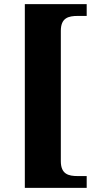

<svg xmlns="http://www.w3.org/2000/svg" viewBox="-20 -780 476 928"><path d="M100 128H399V71H356C311 71 274 62 274 -1V-631C274 -694 311 -703 356 -703H399V-760H100Z"/></svg>

Font: Noto Serif Myanmar ExtraBold
Style: Regular
Weight: 800
Designer: Ben Mitchell and the Monotype Design Team
Foundry: Monotype Imaging Inc.
Version: Version 2.106